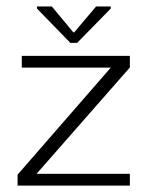

<svg xmlns="http://www.w3.org/2000/svg" viewBox="-20 -581 463 601"><path d="M35 0V-34.2L326.7 -369.3H48.2V-406.2H386.5V-369.8L94.5 -37H386.5V0ZM200.2 -446.8 95.7 -554.2V-560.8H142.2L209.5 -479.8H212.2L280.8 -560.8H326.7V-554.2L221.5 -446.8Z"/></svg>

Font: Darker Grotesque Light
Style: Regular
Weight: 300
Designer: Gabriel Lam
Foundry: TypeRant
Version: Version 1.000;gftools[0.9.28]